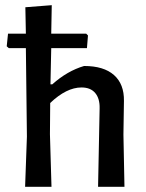

<svg xmlns="http://www.w3.org/2000/svg" viewBox="-20 -722 565 742"><path d="M77 0 84 -194 80 -536H14L6 -543L11 -592H80L78 -694L180 -702L178 -592H313L320 -585L316 -536H178L175 -396H182Q240 -448 305 -467Q381 -467 420.5 -432Q460 -397 459 -332L457 -202L461 0H359L365 -303Q366 -341 348 -362.5Q330 -384 295 -384Q237 -384 174 -324L173 -203L179 0Z"/></svg>

Font: Alegreya Sans Medium
Style: Regular
Weight: 500
Designer: Juan Pablo del Peral
Foundry: Huerta Tipografica
Version: Version 2.007